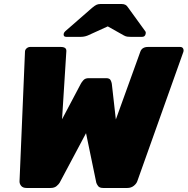

<svg xmlns="http://www.w3.org/2000/svg" viewBox="-20 -933 931 953"><path d="M112 0Q93 0 84.5 -11Q76 -22 77 -35L104 -676Q104 -686 112 -693Q120 -700 130 -700H281Q297 -700 304 -694Q311 -688 309 -674L288 -341L381 -517Q385 -525 394 -535Q403 -545 420 -545H507Q524 -545 529 -535Q534 -525 535 -517L555 -340L676 -675Q684 -700 715 -700H874Q885 -700 889 -692Q893 -684 890 -675L662 -35Q658 -22 644.5 -11Q631 0 612 0H492Q474 0 467 -9.5Q460 -19 458 -26L407 -272L276 -26Q272 -19 261 -9.5Q250 0 231 0ZM309 -750Q294 -750 296 -765Q298 -773 304 -778L437 -894Q450 -905 458.5 -909Q467 -913 477 -913H585Q595 -913 602.5 -909Q610 -905 617 -894L701 -778Q705 -773 703 -765Q700 -750 685 -750H630Q620 -750 612 -751Q604 -752 595 -757L515 -802L416 -757Q406 -753 397 -751.5Q388 -750 379 -750Z"/></svg>

Font: Rubik ExtraBold
Style: Italic
Weight: 800
Italic angle: -12°
Designer: Hubert and Fischer
Foundry: Hubert and Fischer
Version: Version 2.300;gftools[0.9.30]